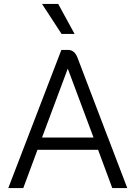

<svg xmlns="http://www.w3.org/2000/svg" viewBox="-20 -953 687 973"><path d="M477 -194H170L98 0H22L291 -700H325Q358 -700 373 -660L527 -256H528V-254L625 0H549ZM193 -256H454L324 -604H323ZM193 -933H275L358 -781H292Z"/></svg>

Font: Bai Jamjuree
Style: Regular
Weight: 400
Designer: Katatrad Aksorn Co.,Ltd.
Foundry: Cadson Demak Co.,Ltd.
Version: Version 1.000; ttfautohint (v1.6)